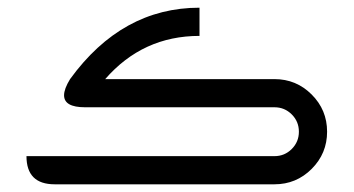

<svg xmlns="http://www.w3.org/2000/svg" viewBox="-20 -479 919 499"><path d="M693.4 0H122.1Q48.8 0 48.8 -73.2H693.4Q719.7 -73.2 738.3 -91.8Q756.8 -110.4 756.8 -136.7Q756.8 -163.1 738.3 -181.6Q719.7 -200.2 693.4 -200.2H201.2Q146.5 -200.2 146.5 -231.4Q146.5 -248 162.1 -273.4Q296.9 -459 498.5 -459V-385.7Q351.1 -385.7 253.4 -273.4H693.4Q750 -273.4 790 -233.4Q830.1 -193.4 830.1 -136.7Q830.1 -80.1 790 -40Q750 0 693.4 0Z"/></svg>

Font: Catrinity
Style: Regular
Weight: 400
Designer: Alexander Lange
Foundry: High-Logic / Made with FontCreator
Version: Version 2.090;May 20, 2024;FontCreator 15.0.0.2974 64-bit